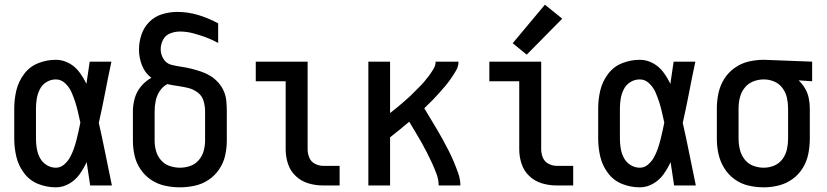

<svg xmlns="http://www.w3.org/2000/svg" viewBox="-20 -794 3540 822"><path d="M219 8Q249 8 276 -7.5Q303 -23 320.5 -47.5Q338 -72 351 -100Q358 -50 366 0H459Q445 -67 431.5 -134.5Q418 -202 403 -268Q418 -334 430.5 -399.5Q443 -465 457 -530H364Q357 -483 350 -435Q337 -462 319.5 -485.5Q302 -509 275.5 -523.5Q249 -538 219 -538Q180 -538 143.5 -523.5Q107 -509 83 -477Q59 -445 50 -407Q41 -369 41 -330V-200Q41 -161 50 -123Q59 -85 83 -53Q107 -21 143.5 -6.5Q180 8 219 8ZM219 -76Q198 -76 179.5 -87.5Q161 -99 151 -118Q141 -137 137.5 -158Q134 -179 134 -200V-330Q134 -351 137.5 -372Q141 -393 151 -412.5Q161 -432 179.5 -443Q198 -454 219 -454Q242 -454 259.5 -437Q277 -420 286 -399.5Q295 -379 302 -357.5Q309 -336 314 -313.5Q319 -291 324 -269Q320 -250 316 -231Q312 -212 307 -193Q302 -174 295.5 -155.5Q289 -137 279.5 -120Q270 -103 254.5 -89.5Q239 -76 219 -76Z M750 8Q782 8 814 1Q846 -6 873 -24Q900 -42 918.5 -69.5Q937 -97 944 -128.5Q951 -160 951 -192V-317Q951 -339 949 -361Q947 -383 938.5 -403Q930 -423 915 -440Q900 -457 881.5 -468.5Q863 -480 842.5 -487Q822 -494 800.5 -499.5Q779 -505 757.5 -508Q736 -511 714 -516.5Q692 -522 680 -541.5Q668 -561 668 -583Q668 -604 678 -623.5Q688 -643 708.5 -651Q729 -659 750 -659Q779 -659 807 -651.5Q835 -644 862 -634Q889 -624 914 -610V-694Q874 -716 829.5 -729.5Q785 -743 739 -743Q707 -743 675 -733.5Q643 -724 619.5 -700.5Q596 -677 585.5 -645.5Q575 -614 575 -581Q575 -547 588 -514Q601 -481 628 -461Q603 -447 584 -424.5Q565 -402 557 -374Q549 -346 549 -317V-192Q549 -160 556 -128.5Q563 -97 581.5 -69.5Q600 -42 627 -24Q654 -6 686 1Q718 8 750 8ZM750 -76Q728 -76 706 -83.5Q684 -91 669 -108.5Q654 -126 648 -148Q642 -170 642 -192V-317Q642 -340 646.5 -362Q651 -384 663.5 -403.5Q676 -423 696 -434Q718 -429 740.5 -426Q763 -423 785.5 -417.5Q808 -412 826.5 -398Q845 -384 851.5 -362Q858 -340 858 -317V-192Q858 -170 852 -148Q846 -126 831 -108.5Q816 -91 794.5 -83.5Q773 -76 750 -76Z M1363 0H1434V-84H1363Q1345 -84 1328 -93Q1311 -102 1304 -119.5Q1297 -137 1297 -155V-530H1075V-446H1203V-155Q1203 -123 1213 -92.5Q1223 -62 1246.5 -40Q1270 -18 1300.5 -9Q1331 0 1363 0Z M1557 0H1650V-206Q1692 -239 1732 -273Q1745 -251 1758 -229.5Q1771 -208 1783.5 -186Q1796 -164 1807.5 -141.5Q1819 -119 1829.5 -96Q1840 -73 1849 -49Q1858 -25 1858 0H1951Q1951 -26 1942 -51.5Q1933 -77 1923 -101Q1913 -125 1901 -148.5Q1889 -172 1876.5 -195Q1864 -218 1850.5 -240.5Q1837 -263 1823.5 -285.5Q1810 -308 1796 -331L1793 -327L1803 -337Q1818 -351 1832 -365.5Q1846 -380 1859.5 -395Q1873 -410 1886 -425.5Q1899 -441 1910.5 -457.5Q1922 -474 1932.5 -492Q1943 -510 1943 -530H1845Q1845 -514 1836 -499Q1827 -484 1817 -470.5Q1807 -457 1796.5 -444.5Q1786 -432 1774 -420.5Q1762 -409 1750.5 -397Q1739 -385 1726.5 -374Q1714 -363 1701.5 -352Q1689 -341 1676 -330.5Q1663 -320 1650 -310V-530H1557ZM1780 -316 1788 -323 1785 -320ZM1767 -304 1776 -312 1774 -310ZM1752 -290 1764 -301 1763 -300Q1758 -295 1752 -290Z M2363 0H2434V-84H2363Q2345 -84 2328 -93Q2311 -102 2304 -119.5Q2297 -137 2297 -155V-530H2075V-446H2203V-155Q2203 -123 2213 -92.5Q2223 -62 2246.5 -40Q2270 -18 2300.5 -9Q2331 0 2363 0ZM2235 -560 2387 -714 2313 -774 2175 -609Z M2719 8Q2749 8 2776 -7.5Q2803 -23 2820.5 -47.5Q2838 -72 2851 -100Q2858 -50 2866 0H2959Q2945 -67 2931.5 -134.5Q2918 -202 2903 -268Q2918 -334 2930.5 -399.5Q2943 -465 2957 -530H2864Q2857 -483 2850 -435Q2837 -462 2819.5 -485.5Q2802 -509 2775.5 -523.5Q2749 -538 2719 -538Q2680 -538 2643.5 -523.5Q2607 -509 2583 -477Q2559 -445 2550 -407Q2541 -369 2541 -330V-200Q2541 -161 2550 -123Q2559 -85 2583 -53Q2607 -21 2643.5 -6.5Q2680 8 2719 8ZM2719 -76Q2698 -76 2679.5 -87.5Q2661 -99 2651 -118Q2641 -137 2637.5 -158Q2634 -179 2634 -200V-330Q2634 -351 2637.5 -372Q2641 -393 2651 -412.5Q2661 -432 2679.5 -443Q2698 -454 2719 -454Q2742 -454 2759.5 -437Q2777 -420 2786 -399.5Q2795 -379 2802 -357.5Q2809 -336 2814 -313.5Q2819 -291 2824 -269Q2820 -250 2816 -231Q2812 -212 2807 -193Q2802 -174 2795.5 -155.5Q2789 -137 2779.5 -120Q2770 -103 2754.5 -89.5Q2739 -76 2719 -76Z M3250 8Q3282 8 3314 0Q3346 -8 3373 -27.5Q3400 -47 3417 -75Q3434 -103 3440.5 -135Q3447 -167 3447 -200V-330Q3447 -352 3442.5 -374Q3438 -396 3426.5 -415.5Q3415 -435 3399 -450L3457 -446V-530L3251 -538H3250Q3217 -538 3185 -530.5Q3153 -523 3125.5 -503.5Q3098 -484 3080.5 -456Q3063 -428 3056 -395.5Q3049 -363 3049 -330V-200Q3049 -167 3056 -135Q3063 -103 3080.5 -74.5Q3098 -46 3125 -26.5Q3152 -7 3184.5 0.5Q3217 8 3250 8ZM3250 -76Q3226 -76 3204 -84.5Q3182 -93 3167.5 -112Q3153 -131 3147.5 -154Q3142 -177 3142 -200V-330Q3142 -353 3147.5 -376Q3153 -399 3168 -418Q3183 -437 3205 -445.5Q3227 -454 3250 -454Q3273 -454 3294.5 -445Q3316 -436 3330 -417Q3344 -398 3349 -375.5Q3354 -353 3354 -330V-200Q3354 -177 3349 -154.5Q3344 -132 3330 -113Q3316 -94 3294.5 -85Q3273 -76 3250 -76Z"/></svg>

Font: Iosevka SS08 Medium
Style: Regular
Weight: 500
Monospace: yes
Designer: Belleve Invis
Foundry: Belleve Invis
Version: Version 3.4.3; ttfautohint (v1.8.3)